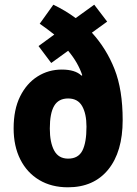

<svg xmlns="http://www.w3.org/2000/svg" viewBox="-20 -787 581 817"><path d="M207 -767Q232 -755 255.5 -741Q279 -727 302 -710L381 -767L436 -695L371 -648Q433 -580 467.5 -492.5Q502 -405 502 -276Q502 -141 440.5 -65.5Q379 10 269 10Q199 10 147 -21Q95 -52 66.5 -108.5Q38 -165 38 -241Q38 -321 65.5 -376.5Q93 -432 139.5 -461.5Q186 -491 243 -491Q300 -491 327 -465L330 -467Q312 -521 270 -571L198 -519L144 -591L211 -640Q182 -663 149 -686ZM270 -368Q229 -368 210.5 -336.5Q192 -305 192 -240Q192 -181 210.5 -146.5Q229 -112 270 -112Q313 -112 330.5 -146Q348 -180 348 -248Q348 -303 329.5 -335.5Q311 -368 270 -368Z"/></svg>

Font: Noto Sans Lao Condensed ExtraBold
Style: Regular
Weight: 800
Width: 3
Designer: Monotype Design Team
Foundry: Monotype Imaging Inc.
Version: Version 2.003; ttfautohint (v1.8.4.7-5d5b)